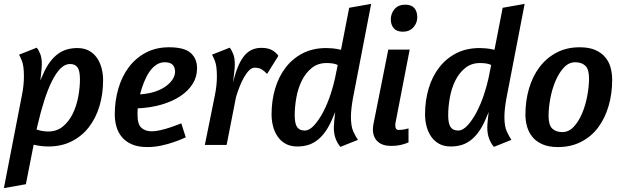

<svg xmlns="http://www.w3.org/2000/svg" viewBox="-25 -745 3197 987"><path d="M87 -252Q93 -281 95.5 -306Q98 -331 98 -351Q98 -406 88 -431Q78 -456 73 -464L164 -500Q175 -486 182.5 -466Q190 -446 190 -415Q190 -407 189 -396Q188 -385 187 -373Q186 -361 184.5 -349.5Q183 -338 182 -331L195 -360Q212 -400 232 -426.5Q252 -453 274.5 -469Q297 -485 321.5 -491.5Q346 -498 372 -498Q408 -498 433 -484Q458 -470 474 -446.5Q490 -423 497.5 -393.5Q505 -364 505 -333Q505 -262 486.5 -200Q468 -138 432 -91.5Q396 -45 343.5 -18.5Q291 8 224 8Q204 8 184.5 5.5Q165 3 148 -1L108 202L-5 222ZM222 -69Q267 -69 298 -94.5Q329 -120 348.5 -159.5Q368 -199 377 -246.5Q386 -294 386 -337Q386 -381 373.5 -398.5Q361 -416 335 -416Q309 -416 286 -393Q263 -370 242 -328Q221 -286 202.5 -228Q184 -170 168 -101L163 -79Q178 -74 193.5 -71.5Q209 -69 222 -69Z M844 -502Q922 -502 955 -473Q988 -444 988 -394Q988 -350 965.5 -314Q943 -278 902.5 -251Q862 -224 806 -207.5Q750 -191 683 -188Q682 -179 682 -170Q682 -161 682 -153Q682 -106 702 -88Q722 -70 755 -70Q775 -70 800.5 -76Q826 -82 850 -90Q877 -99 907 -111L930 -39Q900 -25 867 -14Q839 -4 803.5 3.5Q768 11 732 11Q685 11 653 -3Q621 -17 601.5 -40.5Q582 -64 573.5 -94Q565 -124 565 -156Q565 -227 583.5 -290Q602 -353 637.5 -400Q673 -447 725 -474.5Q777 -502 844 -502ZM695 -260Q740 -263 773.5 -274.5Q807 -286 829.5 -303Q852 -320 863.5 -339Q875 -358 875 -376Q875 -399 862.5 -412Q850 -425 821 -425Q798 -425 778 -411.5Q758 -398 742.5 -375Q727 -352 715 -322Q703 -292 695 -260Z M1348 -365Q1335 -379 1321 -388Q1307 -397 1284 -397Q1270 -397 1256.5 -384Q1243 -371 1230.5 -349.5Q1218 -328 1207 -300.5Q1196 -273 1188 -245L1140 0H1028L1079 -252Q1085 -281 1087.5 -306Q1090 -331 1090 -351Q1090 -406 1080 -431Q1070 -456 1065 -464L1156 -500Q1167 -486 1174.5 -466Q1182 -446 1182 -415Q1182 -394 1178.5 -368.5Q1175 -343 1173 -320Q1194 -411 1228 -455Q1262 -499 1318 -499Q1352 -499 1373 -487.5Q1394 -476 1406 -458Z M1789 -238Q1784 -210 1781.5 -186.5Q1779 -163 1779 -144Q1779 -95 1791.5 -68.5Q1804 -42 1815 -26L1725 10Q1710 -7 1700.5 -32Q1691 -57 1691 -89Q1691 -102 1693 -122.5Q1695 -143 1698 -169L1681 -129Q1664 -90 1644 -63.5Q1624 -37 1601.5 -21Q1579 -5 1554.5 1.5Q1530 8 1504 8Q1468 8 1443 -6Q1418 -20 1402 -43.5Q1386 -67 1378.5 -96.5Q1371 -126 1371 -157Q1371 -228 1389.5 -290Q1408 -352 1444 -398.5Q1480 -445 1532 -471.5Q1584 -498 1652 -498Q1665 -498 1683.5 -496.5Q1702 -495 1728 -489L1770 -705L1883 -725ZM1697 -342 1711 -411Q1699 -417 1683.5 -419Q1668 -421 1654 -421Q1609 -421 1577.5 -395.5Q1546 -370 1526.5 -330.5Q1507 -291 1498.5 -243.5Q1490 -196 1490 -153Q1490 -109 1502.5 -91.5Q1515 -74 1541 -74Q1566 -74 1591 -102Q1616 -130 1637 -170.5Q1658 -211 1673.5 -257.5Q1689 -304 1697 -342Z M2120 -656Q2120 -627 2100 -604.5Q2080 -582 2046 -582Q2014 -582 1999 -600Q1984 -618 1984 -645Q1984 -676 2003.5 -698.5Q2023 -721 2058 -721Q2090 -721 2105 -703.5Q2120 -686 2120 -656ZM1892 -79Q1892 -93 1895 -108L1971 -490H2081L2009 -118Q2008 -113 2007.5 -109.5Q2007 -106 2007 -102Q2007 -77 2024 -77Q2041 -77 2057 -80.5Q2073 -84 2075 -85V-13Q2064 -8 2050 -4Q2038 0 2021.5 2.5Q2005 5 1985 5Q1940 5 1916 -18Q1892 -41 1892 -79Z M2578 -238Q2573 -210 2570.5 -186.5Q2568 -163 2568 -144Q2568 -95 2580.5 -68.5Q2593 -42 2604 -26L2514 10Q2499 -7 2489.5 -32Q2480 -57 2480 -89Q2480 -102 2482 -122.5Q2484 -143 2487 -169L2470 -129Q2453 -90 2433 -63.5Q2413 -37 2390.5 -21Q2368 -5 2343.5 1.5Q2319 8 2293 8Q2257 8 2232 -6Q2207 -20 2191 -43.5Q2175 -67 2167.5 -96.5Q2160 -126 2160 -157Q2160 -228 2178.5 -290Q2197 -352 2233 -398.5Q2269 -445 2321 -471.5Q2373 -498 2441 -498Q2454 -498 2472.5 -496.5Q2491 -495 2517 -489L2559 -705L2672 -725ZM2486 -342 2500 -411Q2488 -417 2472.5 -419Q2457 -421 2443 -421Q2398 -421 2366.5 -395.5Q2335 -370 2315.5 -330.5Q2296 -291 2287.5 -243.5Q2279 -196 2279 -153Q2279 -109 2291.5 -91.5Q2304 -74 2330 -74Q2355 -74 2380 -102Q2405 -130 2426 -170.5Q2447 -211 2462.5 -257.5Q2478 -304 2486 -342Z M3122 -335Q3122 -263 3103.5 -200Q3085 -137 3050 -90Q3015 -43 2962.5 -16Q2910 11 2843 11Q2796 11 2764 -3Q2732 -17 2712.5 -40.5Q2693 -64 2684.5 -94Q2676 -124 2676 -156Q2676 -227 2694.5 -290Q2713 -353 2748.5 -400Q2784 -447 2836 -474.5Q2888 -502 2955 -502Q3003 -502 3035 -488Q3067 -474 3086.5 -450.5Q3106 -427 3114 -397Q3122 -367 3122 -335ZM2795 -149Q2795 -102 2814 -84Q2833 -66 2866 -66Q2899 -66 2924.5 -93.5Q2950 -121 2967.5 -162.5Q2985 -204 2994 -252.5Q3003 -301 3003 -342Q3003 -389 2984 -407Q2965 -425 2932 -425Q2899 -425 2873.5 -397.5Q2848 -370 2830.5 -328.5Q2813 -287 2804 -239Q2795 -191 2795 -149Z"/></svg>

Font: Amaranth
Style: Italic
Weight: 400
Designer: Gesine Todt
Foundry: Gesine Todt
Version: Version 1.001